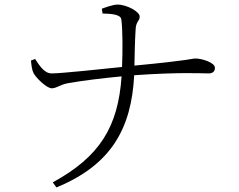

<svg xmlns="http://www.w3.org/2000/svg" viewBox="-20 -770 1040 837"><path d="M427 -711C460 -710 506 -709 509 -685C515 -641 515 -545 512 -478C424 -469 248 -450 206 -450C174 -449 152 -484 133 -513L115 -506C117 -485 119 -465 127 -450C137 -431 183 -385 206 -385C229 -386 242 -401 275 -407C328 -417 432 -430 510 -437C495 -217 415 -87 210 25L226 47C465 -51 553 -210 565 -442C763 -456 858 -450 890 -450C906 -450 917 -458 917 -474C917 -498 859 -515 832 -515C816 -515 818 -508 566 -484C567 -531 568 -591 571 -638C572 -679 589 -676 589 -698C589 -719 533 -750 492 -750C473 -750 437 -737 424 -732Z"/></svg>

Font: Noto Serif CJK JP Light
Style: Regular
Weight: 300
Designer: Ryoko NISHIZUKA 西塚涼子 (kana & ideographs); Frank Grießhammer (Latin, Greek & Cyrillic); Wenlong ZHANG 张文龙 (bopomofo); San
Foundry: Adobe Systems Incorporated
Version: Version 1.001;PS 1.001;hotconv 16.6.54;makeotf.lib2.5.65590